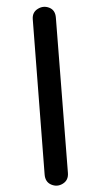

<svg xmlns="http://www.w3.org/2000/svg" viewBox="-57 -792 439 897"><g transform="rotate(5 162.5 -344.0)"><path d="M172.1 -711.1 291.3 6.1Q296.9 39.6 272.2 58Q247.6 76.5 218.3 67Q189 57.6 183.4 22.1L65.2 -694.3Q59.6 -727 84.3 -745.3Q108.9 -763.7 137.7 -755.1Q166.5 -746.6 172.1 -711.1Z"/></g></svg>

Font: SN Pro Thin
Style: Italic
Weight: 200
Italic angle: -9°
Designer: Tobias Whetton
Foundry: Supernotes
Version: Version 1.003;Glyphs 3.3 (3324)